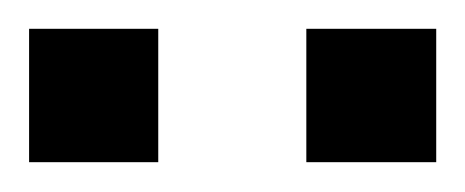

<svg xmlns="http://www.w3.org/2000/svg" viewBox="-20 -741 320 132"><path d="M0 -629.5V-721.2H88.8V-629.5ZM190.6 -629.5V-721.2H279.9V-629.5Z"/></svg>

Font: Archivo Variable SemiBold
Style: Regular
Weight: 600
Designer: Hector Gatti
Foundry: Omnibus-Type
Version: Version 2.001